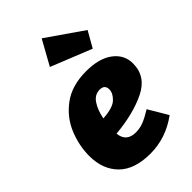

<svg xmlns="http://www.w3.org/2000/svg" viewBox="-258 -949 1061 1061"><g transform="rotate(-45 272.5 -418.0)"><path d="M206 -191Q213 -120 287 -120Q319 -120 349 -132Q379 -144 419 -169L486 -56Q382 20 261 20Q137 20 74.5 -42.5Q12 -105 12 -211Q12 -291 44.5 -370Q77 -449 148.5 -501.5Q220 -554 331 -554Q432 -554 488.5 -511.5Q545 -469 545 -401Q545 -300 447.5 -252Q350 -204 206 -191ZM351 -392Q351 -429 312 -429Q273 -429 249 -393.5Q225 -358 214 -302Q293 -307 322 -335Q351 -363 351 -392ZM286 -856 498 -709 445 -616 206 -712Z"/></g></svg>

Font: Fira Sans Black
Style: Italic
Weight: 900
Italic angle: -8°
Designer: Carrois Corporate & Edenspiekermann AG
Foundry: Carrois Corporate GbR & Edenspiekermann AG
Version: Version 4.203